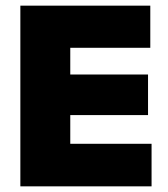

<svg xmlns="http://www.w3.org/2000/svg" viewBox="-20 -659 594 679"><path d="M52 0V-639H228.5V0ZM104.5 0V-150.5H516V0ZM156 -252V-395.5H503.5V-252ZM104.5 -490V-639H511.5V-490Z"/></svg>

Font: Anek Gujarati ExtraBold
Style: Regular
Weight: 800
Version: Version 1.003